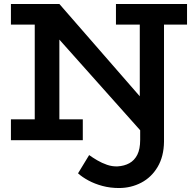

<svg xmlns="http://www.w3.org/2000/svg" viewBox="-20 -706 980 967"><path d="M579 241Q535 241 496 230.5Q457 220 425.5 203Q394 186 373 167L429 75Q447 88 470 101.5Q493 115 519 124Q545 133 572 132Q606 130 631.5 116Q657 102 671.5 73.5Q686 45 686 -2V-50L119 -686H279L684 -221V-669H806V8Q805 82 774 134.5Q743 187 691.5 214Q640 241 579 241ZM35 0V-105H397V0ZM155 -15V-686H279V-15ZM35 -582V-686H279L277 -582ZM564 -582V-686H922V-582Z"/></svg>

Font: BioRhyme ExtraBold
Style: Bold
Weight: 700
Version: Version 1.600;gftools[0.9.33]